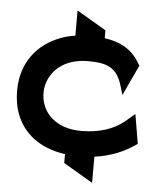

<svg xmlns="http://www.w3.org/2000/svg" viewBox="-51 -619 633 775"><g transform="rotate(5 266.0 -231.0)"><path d="M34 -135C62 -63 126 -8 232 7V43L351 113V7C419 -2 474 -27 514 -55L521 -60L501 -179L458 -143C420 -113 364 -92 289 -92C265 -92 242 -95 221 -102C165 -121 124 -166 124 -234C124 -254 129 -273 137 -290C161 -339 211 -375 294 -375C373 -375 410 -357 431 -288L442 -251L500 -375L496 -381C462 -442 410 -465 351 -473V-505L232 -575V-473C211 -470 191 -465 173 -458C82 -424 17 -347 17 -232C17 -198 22 -165 34 -135Z"/></g></svg>

Font: Charger Pro
Style: BlkExt
Weight: 900
Designer: Jasper
Foundry: Cannot Into Space Fonts
Version: Version 1.09